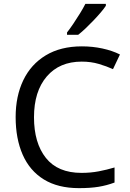

<svg xmlns="http://www.w3.org/2000/svg" viewBox="-20 -964 672 994"><path d="M403 -645Q288 -645 222 -568Q156 -491 156 -357Q156 -224 217.5 -146.5Q279 -69 402 -69Q449 -69 491 -77Q533 -85 573 -97V-19Q533 -4 490.5 3Q448 10 389 10Q280 10 207 -35Q134 -80 97.5 -163Q61 -246 61 -358Q61 -466 100.5 -548.5Q140 -631 217 -677.5Q294 -724 404 -724Q459 -724 510 -713Q561 -702 601 -682L565 -606Q532 -621 491.5 -633Q451 -645 403 -645ZM528 -934Q519 -920 502 -900Q485 -880 464.5 -858.5Q444 -837 423.5 -817.5Q403 -798 385 -784H327V-796Q342 -815 359.5 -841Q377 -867 394 -894.5Q411 -922 422 -944H528Z"/></svg>

Font: Noto Sans Gunjala Gondi
Style: Regular
Weight: 400
Designer: Ek Type
Foundry: Ek Type
Version: Version 1.004